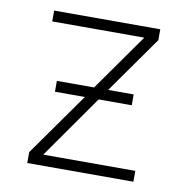

<svg xmlns="http://www.w3.org/2000/svg" viewBox="-65 -583 629 645"><g transform="rotate(10 250.0 -260.0)"><path d="M69 0V-37L221 -252H119V-289H246L383 -483H69V-520H431V-483L294 -289H381V-252H268L117 -37H431V0Z"/></g></svg>

Font: Iosevka SS04 Extralight
Style: Regular
Weight: 200
Monospace: yes
Designer: Belleve Invis
Foundry: Belleve Invis
Version: Version 19.0.0; ttfautohint (v1.8.4)